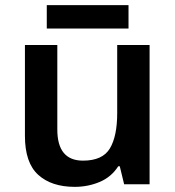

<svg xmlns="http://www.w3.org/2000/svg" viewBox="-20 -810 682 747"><path d="M562 -635V-93H463L446 -163H440Q413 -121 367.5 -102Q322 -83 271 -83Q180 -83 128.5 -130Q77 -177 77 -281V-635H203V-306Q203 -185 303 -185Q379 -185 407.5 -232.5Q436 -280 436 -370V-635ZM480 -790V-699H162V-790Z"/></svg>

Font: Noto Sans Telugu UI SemiBold
Style: Regular
Weight: 600
Designer: Jelle Bosma - Monotype Design Team
Foundry: Monotype Imaging Inc.
Version: Version 2.005; ttfautohint (v1.8.4.7-5d5b)